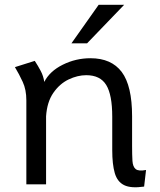

<svg xmlns="http://www.w3.org/2000/svg" viewBox="-20 -766 664 798"><path d="M579 9.5Q524.5 17.5 496 3.5Q467.5 -10.5 457 -46.8Q446.5 -83 446.5 -142V-281Q446.5 -372 421.5 -412.8Q396.5 -453.5 338.5 -453.5Q302.5 -453.5 265.2 -435.8Q228 -418 201.8 -380.2Q175.5 -342.5 171.5 -282.5V0H89.5V-349.5Q89.5 -393 74.5 -425.5Q59.5 -458 42 -487L124.5 -513Q138 -492.5 149.2 -471.2Q160.5 -450 164 -425.5Q186.5 -470 240.8 -497Q295 -524 356 -524Q443 -524 486 -466.8Q529 -409.5 529 -282.5V-160Q529 -122 530.5 -97.5Q532 -73 544 -63.2Q556 -53.5 587 -59.5ZM277 -586 390 -746H496L342 -586Z"/></svg>

Font: Mooli
Style: Regular
Weight: 400
Designer: Vernon Adams
Foundry: Vernon Adams
Version: Version 1.000; ttfautohint (v1.8.4.7-5d5b);gftools[0.9.33]